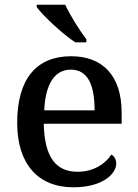

<svg xmlns="http://www.w3.org/2000/svg" viewBox="-20 -786 585 816"><path d="M300 -606H347V-619C318 -657 278 -721 257 -766H136V-756C161 -721 245 -642 300 -606ZM292 10C416 10 474 -47 474 -91C474 -110 464 -124 453 -129C429 -91 379 -56 310 -56C218 -56 169 -117 166 -260H497V-307C497 -466 415 -547 282 -547C136 -547 53 -452 53 -264C53 -91 140 10 292 10ZM168 -317C173 -429 212 -490 281 -490C355 -490 382 -422 382 -317Z"/></svg>

Font: Noto Serif Thai Medium
Style: Regular
Weight: 500
Designer: Monotype Design Team
Foundry: Monotype Imaging Inc.
Version: Version 1.901;PS 001.901;hotconv 1.0.88;makeotf.lib2.5.64775